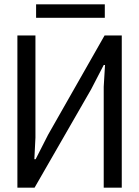

<svg xmlns="http://www.w3.org/2000/svg" viewBox="-20 -863 640 883"><path d="M457 -464 463 -564H457L399 -452L139 0H60V-700H143V-230L138 -131H144L201 -243L461 -700H540V0H457ZM146 -843H462V-781H146Z"/></svg>

Font: PT Mono
Style: Regular
Weight: 400
Monospace: yes
Designer: A.Korolkova, I.Chaeva
Foundry: ParaType Ltd
Version: Version 1.001W OFL